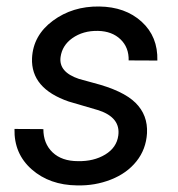

<svg xmlns="http://www.w3.org/2000/svg" viewBox="-20 -558 545 588"><path d="M22.5 0ZM342.3 -143.1Q349.6 -197.8 282.2 -220.2L190.4 -247.1Q74.2 -287.1 78.1 -379.9Q81.5 -449.7 141.8 -494.4Q202.1 -539.1 283.7 -538.1Q363.8 -537.1 413.8 -491.5Q463.9 -445.8 461.9 -372.6L374 -373Q375 -412.6 349.1 -437.5Q323.2 -462.4 280.3 -463.4Q234.4 -464.4 201.2 -440.9Q170.4 -418.9 165.5 -383.3Q159.2 -337.4 221.7 -316.4L266.1 -304.2Q356.9 -280.8 395 -243.2Q433.1 -205.6 430.2 -149.9Q427.2 -100.6 397.9 -64Q368.7 -27.3 319.8 -8.1Q271 11.2 215.8 9.8Q131.8 8.8 77.1 -39.3Q22.5 -87.4 24.4 -163.1L112.8 -162.6Q112.8 -118.2 141.1 -91.3Q169.4 -64.5 218.8 -64.5Q267.1 -63.5 302.2 -84.7Q337.4 -106 342.3 -143.1Z"/></svg>

Font: Roboto
Style: Italic
Weight: 400
Italic angle: -12°
Designer: Google
Version: Version 2.134; 2016; ttfautohint (v1.6)